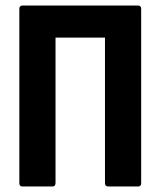

<svg xmlns="http://www.w3.org/2000/svg" viewBox="-20 -675 581 695"><path d="M61 0Q50 0 50 -12V-643Q50 -655 62 -655H479Q491 -655 491 -643V-12Q491 0 480 0H372Q360 0 360 -12V-539H181V-13Q181 0 170 0Z"/></svg>

Font: Sofia Sans Condensed ExtraBold
Style: Regular
Weight: 800
Designer: Botio Nikoltchev, Ani Petrova
Foundry: lettersoup
Version: Version 4.101